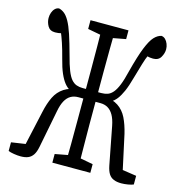

<svg xmlns="http://www.w3.org/2000/svg" viewBox="-120 -861 986 1047"><g transform="rotate(15 373.5 -337.5)"><path d="M266.6 67.4V18.6L365.7 0H381.8L481 18.6V67.4ZM266.6 -687.5V-736.8H481V-687.5L381.8 -668.9H365.7ZM337.4 67.4Q338.9 6.3 339.1 -55.7Q339.4 -117.7 339.4 -183.3Q339.4 -249 339.4 -319.8V-345.2Q339.4 -416 339.4 -482.2Q339.4 -548.3 338.9 -611.6Q338.4 -674.8 337.4 -736.8H410.6Q409.7 -676.8 408.9 -613.8Q408.2 -550.8 408.2 -484.1Q408.2 -417.5 408.2 -345.2V-319.8Q408.2 -250 408.2 -185.1Q408.2 -120.1 409.2 -57.6Q410.2 4.9 410.6 67.4ZM570.8 2.4 529.8 -210Q522.5 -247.6 509.5 -270Q496.6 -292.5 478.3 -303.2Q460 -314 436 -314H374V-368.2H425.8Q445.8 -368.2 461.7 -373.8Q477.5 -379.4 491.2 -395.5Q504.9 -411.6 517.1 -441.7Q529.3 -471.7 541 -521Q564.9 -613.3 584.5 -661.6Q604 -710 622.8 -730Q641.6 -750 662.6 -754.4Q675.3 -753.4 685.1 -743.9Q694.8 -734.4 700.4 -719.7Q706.1 -705.1 706.1 -689.9Q706.1 -667.5 693.1 -645Q680.2 -622.6 649.9 -622.6Q632.3 -622.6 614 -627.4Q595.7 -632.3 585 -636.7L648.4 -689.9Q633.3 -663.1 621.6 -637Q609.9 -610.8 599.9 -577.1Q589.8 -543.5 575.7 -494.1Q562.5 -445.8 549.1 -415.3Q535.6 -384.8 521.2 -366.2Q506.8 -347.7 488.8 -337.9Q470.7 -328.1 448.2 -322.3L441.9 -355Q494.6 -351.6 526.4 -330.3Q558.1 -309.1 576.2 -272.5Q594.2 -235.8 606 -186L652.3 27.3L632.3 4.4L726.6 18.6V67.4Q715.8 72.3 695.8 75.7Q675.8 79.1 658.2 79.1Q633.3 79.1 615.7 72Q598.1 64.9 587.4 48.6Q576.7 32.2 570.8 2.4ZM176.8 2.4Q170.9 32.2 159.9 48.6Q148.9 64.9 132.1 72Q115.2 79.1 89.4 79.1Q72.8 79.1 51.8 75.7Q30.8 72.3 20 67.4V18.6L115.2 4.4L95.2 27.3L142.6 -186Q153.3 -235.8 171.1 -272.5Q189 -309.1 221.7 -330.3Q254.4 -351.6 305.7 -355L299.3 -322.3Q276.9 -328.1 258.8 -337.9Q240.7 -347.7 225.8 -366.2Q210.9 -384.8 197.5 -415.3Q184.1 -445.8 171.9 -494.1Q159.2 -543.5 147.9 -577.1Q136.7 -610.8 125.5 -637.2Q114.3 -663.6 99.1 -689.9L162.6 -636.7Q151.9 -631.8 133.1 -627.2Q114.3 -622.6 96.7 -622.6Q67.4 -622.6 54.9 -644.5Q42.5 -666.5 42.5 -689.9Q42.5 -705.6 47.6 -720Q52.7 -734.4 62.3 -743.9Q71.8 -753.4 85 -754.4Q100.1 -751 114.7 -739.7Q129.4 -728.5 143.8 -703.1Q158.2 -677.7 172.9 -633.8Q187.5 -589.8 206.1 -521Q218.8 -471.7 231 -440.9Q243.2 -410.2 256.6 -394.8Q270 -379.4 285.9 -373.8Q301.8 -368.2 320.8 -368.2H374V-314H311.5Q286.6 -314 268.3 -303.2Q250 -292.5 237.5 -269.5Q225.1 -246.6 218.3 -210Z"/></g></svg>

Font: Scarab Serif
Style: Regular
Weight: 400
Designer: John Roberts
Foundry: Scarab
Version: 1.0